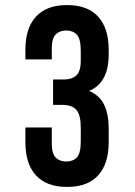

<svg xmlns="http://www.w3.org/2000/svg" viewBox="-20 -728 532 756"><path d="M298 -528Q298 -575 282.5 -591.5Q267 -608 241 -608Q215 -608 199.5 -592.5Q184 -577 184 -539V-494H80V-532Q80 -617 121.5 -662.5Q163 -708 244 -708Q325 -708 366.5 -662.5Q408 -617 408 -532V-514Q408 -402 331 -370Q373 -352 390.5 -314.5Q408 -277 408 -223V-168Q408 -83 366.5 -37.5Q325 8 244 8Q163 8 121.5 -37.5Q80 -83 80 -168V-226H184V-161Q184 -123 199.5 -107.5Q215 -92 241 -92Q267 -92 282.5 -108Q298 -124 298 -171V-226Q298 -275 281 -295Q264 -315 226 -315H189V-415H232Q263 -415 280.5 -431Q298 -447 298 -489Z"/></svg>

Font: Bebas Neue Bold
Style: Regular
Weight: 700
Designer: Ryoichi Tsunekawa & LGV (GE)
Foundry: Free Software Foundation, Inc.
Version: Version 1.003 August 13, 2016